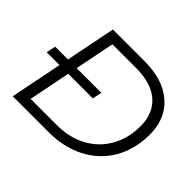

<svg xmlns="http://www.w3.org/2000/svg" viewBox="-154 -920 1139 1139"><g transform="rotate(45 415.5 -350.0)"><path d="M67 0 207 -700H473Q579 -700 652.5 -664.5Q726 -629 764.5 -565.5Q803 -502 803 -415Q803 -323 772.5 -246.5Q742 -170 684.5 -115Q627 -60 547 -30Q467 0 368 0ZM153 -64H370Q481 -64 561.5 -109Q642 -154 685.5 -232.5Q729 -311 729 -412Q729 -479 700 -529.5Q671 -580 612.5 -608Q554 -636 465 -636H267ZM25 -327 37 -386H424L412 -327Z"/></g></svg>

Font: MOST Montserrat
Style: Italic
Weight: 400
Italic angle: -11.3°
Designer: Julieta Ulanovsky
Foundry: Julieta Ulanovsky
Version: Version 8.000;March 11, 2024;FontCreator 15.0.0.2926 64-bit